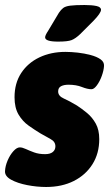

<svg xmlns="http://www.w3.org/2000/svg" viewBox="-34 -738 437 766"><path d="M150 8Q113 8 74.5 0.5Q36 -7 10.5 -21Q-15 -35 -14 -55Q-13 -76 -3.5 -98Q6 -120 19.5 -135Q33 -150 45 -150Q55 -150 69 -143.5Q83 -137 102 -130Q121 -123 146 -123Q166 -123 176.5 -131.5Q187 -140 187 -154Q187 -173 168 -183Q149 -193 127 -206Q104 -220 80 -237Q56 -254 40 -281Q24 -308 24 -350Q24 -406 50.5 -446.5Q77 -487 123 -509Q169 -531 227 -531Q250 -531 276.5 -528Q303 -525 327.5 -518.5Q352 -512 367 -501.5Q382 -491 381 -475Q380 -457 372 -435Q364 -413 352.5 -397.5Q341 -382 331 -382Q315 -382 292.5 -391Q270 -400 239 -400Q221 -400 209.5 -394Q198 -388 198 -373Q198 -355 220.5 -345Q243 -335 273 -317Q293 -304 313.5 -287Q334 -270 348 -245Q362 -220 362 -183Q362 -126 335 -83Q308 -40 260.5 -16Q213 8 150 8ZM198 -572Q146 -572 146 -589Q146 -597 158 -615L201 -687Q209 -699 218 -706Q227 -713 246.5 -715.5Q266 -718 303 -718Q333 -718 351 -714Q369 -710 369 -699Q369 -686 339 -655L286 -602Q267 -584 251.5 -578Q236 -572 198 -572Z"/></svg>

Font: Asap Semi Condensed Semi Condensed Black
Style: Italic
Weight: 900
Width: 4
Italic angle: -6°
Designer: Pablo Cosgaya
Foundry: Omnibus-Type
Version: Version 3.001; ttfautohint (v1.8.4.7-5d5b)